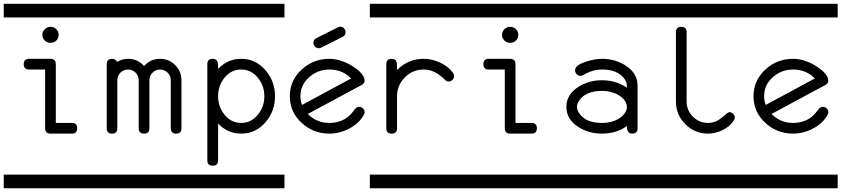

<svg xmlns="http://www.w3.org/2000/svg" viewBox="-20 -714 4496 1026"><path d="M0 -620.8V-693.8H500V-620.8ZM0 219.2H500V292.2H0ZM293.5 -527.6Q293.5 -509.5 280.8 -497.3Q268.1 -485.1 250 -485.1Q231.9 -485.1 219.2 -497.3Q206.5 -509.5 206.5 -527.6Q206.5 -545.4 219.2 -558Q231.9 -570.6 250 -570.6Q268.1 -570.6 280.8 -558Q293.5 -545.4 293.5 -527.6ZM392.6 -28.6Q392.6 0 364.3 0H250Q221.2 0 221.2 -28.6V-342.5H135.7Q106.9 -342.5 106.9 -371.1Q106.9 -399.7 135.7 -399.7H250Q278.3 -399.7 278.3 -371.1V-57.1H364.3Q392.6 -57.1 392.6 -28.6Z M500 -620.8V-693.8H1000V-620.8ZM500 219.2H1000V292.2H500ZM949.7 -28.6Q949.7 0 921.4 0Q892.6 0 892.6 -28.6V-285.2Q892.6 -309.3 875.7 -325.9Q858.9 -342.5 835.4 -342.5Q812 -342.5 795.2 -325.9Q778.3 -309.3 778.3 -285.2V-28.6Q778.3 0 750 0Q721.2 0 721.2 -28.6V-285.2Q721.2 -309.3 704.6 -325.9Q688 -342.5 664.6 -342.5Q640.6 -342.5 623.8 -325.9Q606.9 -309.3 606.9 -285.2V-28.6Q606.9 0 578.6 0Q550.3 0 550.3 -28.6V-371.1Q550.3 -399.7 578.6 -399.7Q598.1 -399.7 605 -383.1Q632.3 -399.7 664.6 -399.7Q715.8 -399.7 750 -361.1Q784.2 -399.7 835.4 -399.7Q882.8 -399.7 916.3 -366.1Q949.7 -332.5 949.7 -285.2Z M1000 -620.8V-693.8H1500V-620.8ZM1000 219.2H1500V292.2H1000ZM1449.7 -199.7Q1449.7 -120.6 1399.4 -61.5Q1347.2 0 1269 0Q1196.8 0 1145.5 -54V143.1Q1145.5 171.4 1116.7 171.4Q1087.9 171.4 1087.9 143.1V-371.1Q1087.9 -399.7 1116.7 -399.7Q1137.7 -399.7 1143.1 -381.1Q1145.5 -373.3 1145.5 -345.7Q1196.8 -399.7 1269 -399.7Q1347.2 -399.7 1399.4 -337.6Q1449.7 -279.1 1449.7 -199.7ZM1392.6 -199.7Q1392.6 -255.4 1358.9 -297.4Q1322.8 -342.5 1269 -342.5Q1214.8 -342.5 1178.7 -297.4Q1145.5 -255.4 1145.5 -199.7Q1145.5 -144.3 1178.7 -102.3Q1214.8 -57.1 1269 -57.1Q1322.8 -57.1 1358.9 -102.3Q1392.6 -144.3 1392.6 -199.7Z M1826.7 -541.3Q1826.7 -524.4 1810.5 -516.8L1696.5 -459.5Q1689.5 -456.3 1682.6 -456.3Q1671.4 -456.3 1663.1 -465.3Q1654.8 -474.4 1654.8 -485.8Q1654.8 -502.7 1671.1 -510.5L1784.9 -567.6Q1791.7 -571.5 1798.8 -571.5Q1810.3 -571.5 1818.5 -562.3Q1826.7 -553 1826.7 -541.3ZM1928.5 -114.7Q1928.5 -107.4 1923.6 -99.1Q1897.9 -53.2 1845 -26.4Q1795.4 0 1740.2 0Q1654.8 0 1592.8 -56.6Q1528.6 -115.2 1528.6 -199.7Q1528.6 -284.4 1592.8 -343Q1654.8 -399.7 1740.2 -399.7Q1771.7 -399.7 1805.4 -388.4Q1843.8 -376 1881.1 -348.6Q1928.2 -314 1928.2 -283.4Q1928.2 -268.1 1913.3 -260.3L1624.8 -105Q1671.9 -57.1 1740.2 -57.1Q1813.7 -57.1 1858.9 -108.2Q1864.5 -115.2 1875.2 -129.3Q1886 -143.3 1898.9 -143.3Q1910.2 -143.3 1919.3 -134.8Q1928.5 -126.2 1928.5 -114.7ZM1856.4 -294.7Q1810.3 -342.5 1740.2 -342.5Q1679.2 -342.5 1633.3 -302.5Q1585.4 -261 1585.4 -199.7Q1585.4 -175.3 1594 -153.3Z M1956.3 -620.8V-693.8H2456.3V-620.8ZM1956.3 219.2H2456.3V292.2H1956.3ZM2406.5 -307.4Q2406.5 -295.7 2397.5 -287Q2388.4 -278.3 2376.7 -278.3Q2366 -278.3 2355.2 -289.8Q2303 -342.5 2244.4 -342.5Q2185.8 -342.5 2143.8 -300.7Q2101.8 -258.8 2101.8 -199.7V-28.6Q2101.8 0 2073 0Q2044.2 0 2044.2 -28.6V-371.1Q2044.2 -399.7 2073 -399.7Q2095.5 -399.7 2100.3 -378.2Q2101.8 -371.6 2101.8 -339.6Q2160.4 -399.7 2244.4 -399.7Q2287.8 -399.7 2330.8 -379.9Q2376.2 -358.9 2399.7 -325.7Q2406.5 -315.4 2406.5 -307.4Z M2456.3 -620.8V-693.8H2956.3V-620.8ZM2456.3 219.2H2956.3V292.2H2456.3ZM2749.8 -527.6Q2749.8 -509.5 2737.1 -497.3Q2724.4 -485.1 2706.3 -485.1Q2688.2 -485.1 2675.5 -497.3Q2662.8 -509.5 2662.8 -527.6Q2662.8 -545.4 2675.5 -558Q2688.2 -570.6 2706.3 -570.6Q2724.4 -570.6 2737.1 -558Q2749.8 -545.4 2749.8 -527.6ZM2848.9 -28.6Q2848.9 0 2820.6 0H2706.3Q2677.5 0 2677.5 -28.6V-342.5H2592Q2563.2 -342.5 2563.2 -371.1Q2563.2 -399.7 2592 -399.7H2706.3Q2734.6 -399.7 2734.6 -371.1V-57.1H2820.6Q2848.9 -57.1 2848.9 -28.6Z M2956.3 -620.8V-693.8H3456.3V-620.8ZM2956.3 219.2H3456.3V292.2H2956.3ZM3387 -28.6Q3387 0 3358.4 0Q3329.8 0 3329.8 -40.3Q3273.7 0 3196.5 0Q3126.2 0 3070.6 -35.4Q3006.6 -76.4 3006.6 -143.1Q3006.6 -209 3070.6 -249.8Q3126.2 -285.2 3196.5 -285.2Q3273.7 -285.2 3329.8 -245.1V-256.6Q3329.8 -273.7 3318.1 -290.8Q3283 -342.5 3196.5 -342.5Q3147.2 -342.5 3098.9 -314Q3088.6 -308.6 3081.8 -308.6Q3070.6 -308.6 3061.8 -317.6Q3053 -326.7 3053 -338.4Q3053 -366.2 3113 -385Q3159.4 -399.7 3196.5 -399.7Q3266.8 -399.7 3322.5 -364.3Q3387 -322.8 3387 -256.6ZM3329.8 -143.1Q3329.8 -169.7 3304 -192.4Q3282.5 -211.4 3252.7 -220.2Q3226.8 -228.3 3196.5 -228.3Q3108.2 -228.3 3073.5 -174.3Q3063.2 -158.2 3063.2 -143.1Q3063.2 -127 3073.5 -110.8Q3108.2 -57.1 3196.5 -57.1Q3226.8 -57.1 3252.7 -64.9Q3282.5 -73.7 3304 -92.8Q3329.8 -115.7 3329.8 -143.1Z M3456.3 -620.8V-693.8H3956.3V-620.8ZM3456.3 219.2H3956.3V292.2H3456.3ZM3906.5 -85.9Q3906.5 -78.4 3900.1 -68.6Q3880.1 -37.6 3840.6 -18.6Q3802.5 0 3762.9 0Q3692.6 0 3642.3 -50.3Q3592 -100.6 3592 -171.4V-542.2Q3592 -570.6 3620.8 -570.6Q3649.2 -570.6 3649.2 -542.2V-171.4Q3649.2 -124.3 3682.6 -90.7Q3716.1 -57.1 3762.9 -57.1Q3804.9 -57.1 3837.4 -85.9Q3869.9 -114.7 3876.7 -114.7Q3888.4 -114.7 3897.5 -106.1Q3906.5 -97.4 3906.5 -85.9Z M3956.3 -620.8V-693.8H4456.3V-620.8ZM3956.3 219.2H4456.3V292.2H3956.3ZM4406.5 -114.7Q4406.5 -107.4 4401.6 -99.1Q4375.7 -53.2 4323 -26.4Q4273.2 0 4218 0Q4132.6 0 4070.6 -56.6Q4006.6 -115.2 4006.6 -199.7Q4006.6 -284.4 4070.6 -343Q4132.6 -399.7 4218 -399.7Q4249.8 -399.7 4283.4 -388.4Q4321.5 -376 4359.1 -348.6Q4406 -314 4406 -283.4Q4406 -268.1 4391.4 -260.3L4102.8 -105Q4149.7 -57.1 4218 -57.1Q4291.7 -57.1 4336.7 -108.2Q4342.5 -115.2 4353.3 -129.3Q4364 -143.3 4376.7 -143.3Q4387.9 -143.3 4397.2 -134.8Q4406.5 -126.2 4406.5 -114.7ZM4334.2 -294.7Q4288.3 -342.5 4218 -342.5Q4157 -342.5 4111.1 -302.5Q4063.2 -261 4063.2 -199.7Q4063.2 -175.3 4072 -153.3Z"/></svg>

Font: EnergyBar
Style: Regular
Weight: 400
Italic angle: -10°
Version: 1.0 2000-03-28